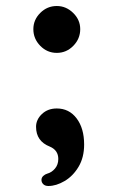

<svg xmlns="http://www.w3.org/2000/svg" viewBox="-20 -499 433 639"><path d="M91 -402Q91 -433 114 -456Q137 -479 169 -479Q200 -479 223.5 -456Q247 -433 247 -402Q247 -370 224 -346.5Q201 -323 169 -323Q137 -323 114 -346.5Q91 -370 91 -402ZM118 100Q118 92 124 86.5Q130 81 137 79Q152 75 163 62Q174 49 174 30Q174 1 146 -11Q100 -29 100 -77Q100 -101 119.5 -119.5Q139 -138 169 -138Q210 -138 235 -105Q260 -72 260 -18Q260 25 241.5 56Q223 87 195 103.5Q167 120 141 120Q130 120 124 114Q118 108 118 100Z"/></svg>

Font: Tsukimi Rounded
Style: Bold
Weight: 700
Designer: Takashi Funayama
Foundry: Takashi Funayama
Version: Version 1.032; ttfautohint (v1.8.3)